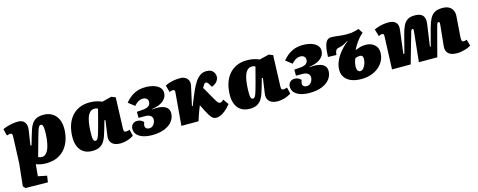

<svg xmlns="http://www.w3.org/2000/svg" viewBox="-35 -1257 5469 2196"><g transform="rotate(-15 2700.0 -158.5)"><path d="M83 -366Q85 -397 80.5 -408Q76 -419 60 -419Q52 -419 39 -416Q26 -413 18 -410L-2 -490Q18 -500 48.5 -509.5Q79 -519 113.5 -525Q148 -531 180 -531Q235 -531 259 -496.5Q283 -462 275 -410L248 -230L260 -227L292 -336Q303 -373 314.5 -407.5Q326 -442 345 -470Q364 -498 397 -514.5Q430 -531 483 -531Q538 -531 580.5 -506.5Q623 -482 647.5 -434.5Q672 -387 672 -316Q672 -256 655.5 -197.5Q639 -139 603 -91Q567 -43 509 -14.5Q451 14 368 14Q334 14 303 7.5Q272 1 252 -8L239 132L343 153L332 229L66 225L43 198L71 -64ZM423 -428Q416 -428 410 -424.5Q404 -421 397 -408.5Q390 -396 381 -369Q372 -342 359 -295L299 -80Q310 -74 321.5 -71.5Q333 -69 342 -69Q372 -69 393.5 -92.5Q415 -116 428 -156Q441 -196 447 -246Q453 -296 453 -349Q453 -375 450.5 -390.5Q448 -406 444 -414Q440 -422 434.5 -425Q429 -428 423 -428Z M1320 -145Q1319 -125 1323.5 -113Q1328 -101 1347 -101Q1358 -101 1370.5 -104.5Q1383 -108 1390 -111L1408 -35Q1395 -25 1369 -13Q1343 -1 1311 6.5Q1279 14 1247 14Q1210 14 1180.5 1Q1151 -12 1136 -39.5Q1121 -67 1127 -111L1152 -288L1140 -290L1111 -189Q1100 -149 1087 -112.5Q1074 -76 1054.5 -47.5Q1035 -19 1002 -2.5Q969 14 918 14Q858 14 817.5 -11.5Q777 -37 756.5 -83Q736 -129 736 -191Q736 -266 755 -328.5Q774 -391 811 -436Q848 -481 902 -506Q956 -531 1027 -531Q1079 -531 1116.5 -520.5Q1154 -510 1173 -501L1285 -529L1333 -510ZM983 -89Q992 -89 998.5 -94.5Q1005 -100 1013 -116Q1021 -132 1031 -165.5Q1041 -199 1056 -254L1104 -437Q1100 -440 1089 -443.5Q1078 -447 1064 -447Q1029 -447 1007 -423Q985 -399 973 -358.5Q961 -318 956.5 -268Q952 -218 952 -166Q952 -132 956 -115.5Q960 -99 967.5 -94Q975 -89 983 -89Z M1625 16Q1568 16 1522.5 2Q1477 -12 1450 -40.5Q1423 -69 1423 -112Q1423 -143 1444 -164.5Q1465 -186 1498 -186Q1524 -186 1541.5 -177Q1559 -168 1574 -153L1565 -120Q1561 -102 1572.5 -85Q1584 -68 1613 -68Q1638 -68 1654 -81.5Q1670 -95 1678.5 -114.5Q1687 -134 1687 -152Q1687 -168 1681 -180Q1675 -192 1663.5 -199.5Q1652 -207 1637 -211Q1622 -215 1604 -215H1524V-287L1603 -293Q1625 -295 1644.5 -302Q1664 -309 1676 -324Q1688 -339 1688 -363Q1688 -387 1670.5 -401Q1653 -415 1629 -415Q1609 -415 1591.5 -408.5Q1574 -402 1557 -389Q1540 -376 1523 -357L1449 -415Q1459 -427 1478 -446.5Q1497 -466 1526 -486.5Q1555 -507 1595.5 -520.5Q1636 -534 1690 -534Q1749 -534 1792 -519Q1835 -504 1858 -478.5Q1881 -453 1881 -420Q1881 -375 1854.5 -344Q1828 -313 1786.5 -295.5Q1745 -278 1699 -273V-269Q1761 -275 1805.5 -267Q1850 -259 1874.5 -235.5Q1899 -212 1899 -171Q1899 -121 1868 -78.5Q1837 -36 1776 -10Q1715 16 1625 16Z M2149 -187 2158 -186Q2166 -208 2175.5 -231Q2185 -254 2194 -276Q2203 -298 2211.5 -317Q2220 -336 2226 -351Q2249 -403 2275 -443.5Q2301 -484 2334 -507.5Q2367 -531 2411 -531Q2463 -531 2487 -503Q2511 -475 2511 -442Q2511 -412 2491 -385.5Q2471 -359 2427 -341L2410 -369Q2399 -388 2390.5 -397Q2382 -406 2371 -406Q2367 -406 2361 -403.5Q2355 -401 2350 -393Q2345 -386 2339.5 -377Q2334 -368 2326 -354Q2336 -339 2345.5 -322Q2355 -305 2366 -287Q2377 -269 2388 -247Q2406 -217 2417.5 -196Q2429 -175 2438 -163Q2447 -151 2454 -146Q2461 -141 2471 -141Q2482 -141 2492.5 -148Q2503 -155 2514 -166L2560 -101Q2522 -56 2490.5 -31Q2459 -6 2433.5 4Q2408 14 2390 14Q2368 14 2353 7Q2338 0 2321.5 -22.5Q2305 -45 2281 -90Q2273 -105 2266.5 -118Q2260 -131 2253.5 -144.5Q2247 -158 2239 -173Q2228 -148 2217.5 -119Q2207 -90 2196.5 -60Q2186 -30 2177 0H1974L2007 -387Q2009 -402 2003.5 -411Q1998 -420 1987 -420Q1977 -420 1966 -417Q1955 -414 1944 -409L1921 -492Q1959 -510 1994 -518.5Q2029 -527 2057 -529Q2085 -531 2103 -531Q2135 -531 2159.5 -516.5Q2184 -502 2195.5 -476Q2207 -450 2199 -414Z M3184 -145Q3183 -125 3187.5 -113Q3192 -101 3211 -101Q3222 -101 3234.5 -104.5Q3247 -108 3254 -111L3272 -35Q3259 -25 3233 -13Q3207 -1 3175 6.5Q3143 14 3111 14Q3074 14 3044.5 1Q3015 -12 3000 -39.5Q2985 -67 2991 -111L3016 -288L3004 -290L2975 -189Q2964 -149 2951 -112.5Q2938 -76 2918.5 -47.5Q2899 -19 2866 -2.5Q2833 14 2782 14Q2722 14 2681.5 -11.5Q2641 -37 2620.5 -83Q2600 -129 2600 -191Q2600 -266 2619 -328.5Q2638 -391 2675 -436Q2712 -481 2766 -506Q2820 -531 2891 -531Q2943 -531 2980.5 -520.5Q3018 -510 3037 -501L3149 -529L3197 -510ZM2847 -89Q2856 -89 2862.5 -94.5Q2869 -100 2877 -116Q2885 -132 2895 -165.5Q2905 -199 2920 -254L2968 -437Q2964 -440 2953 -443.5Q2942 -447 2928 -447Q2893 -447 2871 -423Q2849 -399 2837 -358.5Q2825 -318 2820.5 -268Q2816 -218 2816 -166Q2816 -132 2820 -115.5Q2824 -99 2831.5 -94Q2839 -89 2847 -89Z M3489 16Q3432 16 3386.5 2Q3341 -12 3314 -40.5Q3287 -69 3287 -112Q3287 -143 3308 -164.5Q3329 -186 3362 -186Q3388 -186 3405.5 -177Q3423 -168 3438 -153L3429 -120Q3425 -102 3436.5 -85Q3448 -68 3477 -68Q3502 -68 3518 -81.5Q3534 -95 3542.5 -114.5Q3551 -134 3551 -152Q3551 -168 3545 -180Q3539 -192 3527.5 -199.5Q3516 -207 3501 -211Q3486 -215 3468 -215H3388V-287L3467 -293Q3489 -295 3508.5 -302Q3528 -309 3540 -324Q3552 -339 3552 -363Q3552 -387 3534.5 -401Q3517 -415 3493 -415Q3473 -415 3455.5 -408.5Q3438 -402 3421 -389Q3404 -376 3387 -357L3313 -415Q3323 -427 3342 -446.5Q3361 -466 3390 -486.5Q3419 -507 3459.5 -520.5Q3500 -534 3554 -534Q3613 -534 3656 -519Q3699 -504 3722 -478.5Q3745 -453 3745 -420Q3745 -375 3718.5 -344Q3692 -313 3650.5 -295.5Q3609 -278 3563 -273V-269Q3625 -275 3669.5 -267Q3714 -259 3738.5 -235.5Q3763 -212 3763 -171Q3763 -121 3732 -78.5Q3701 -36 3640 -10Q3579 16 3489 16Z M4123 -321Q4155 -334 4183 -342Q4211 -350 4251 -350Q4309 -350 4350 -316Q4391 -282 4391 -221Q4391 -172 4370 -129Q4349 -86 4311 -53.5Q4273 -21 4220 -2.5Q4167 16 4103 16Q4037 16 3987.5 -3Q3938 -22 3910.5 -59Q3883 -96 3883 -148Q3883 -195 3899.5 -238.5Q3916 -282 3943 -320.5Q3970 -359 4000.5 -390Q4031 -421 4060 -444L4057 -448Q4031 -430 4010.5 -419.5Q3990 -409 3972 -404.5Q3954 -400 3937 -396Q3924 -394 3915.5 -384.5Q3907 -375 3902.5 -360Q3898 -345 3897 -324L3797 -327Q3800 -407 3811 -452.5Q3822 -498 3841.5 -517Q3861 -536 3889 -536Q3909 -536 3931 -534Q3953 -532 3975.5 -529Q3998 -526 4023 -524Q4048 -522 4075 -522Q4106 -522 4129 -525Q4152 -528 4173 -533.5Q4194 -539 4218 -546L4252 -492Q4226 -472 4202 -443.5Q4178 -415 4158 -383.5Q4138 -352 4123 -321ZM4096 -232Q4084 -206 4079 -179.5Q4074 -153 4074 -134Q4074 -106 4084 -90.5Q4094 -75 4114 -75Q4134 -75 4151 -94Q4168 -113 4178.5 -142.5Q4189 -172 4189 -205Q4189 -224 4179.5 -234.5Q4170 -245 4152 -245Q4140 -245 4126 -242.5Q4112 -240 4096 -232Z M4821 -334Q4823 -358 4824 -372Q4825 -386 4811 -386Q4804 -386 4799 -377.5Q4794 -369 4788.5 -348Q4783 -327 4772 -291L4689 0H4468L4483 -387Q4484 -408 4479 -414Q4474 -420 4460 -420Q4450 -420 4438 -414.5Q4426 -409 4421 -407L4396 -492Q4424 -505 4452 -513.5Q4480 -522 4510 -526Q4540 -530 4569 -530Q4622 -530 4651.5 -502.5Q4681 -475 4673 -413L4639 -139L4651 -137L4709 -360Q4723 -413 4741.5 -451Q4760 -489 4791.5 -509.5Q4823 -530 4875 -530Q4920 -530 4948 -516Q4976 -502 4986.5 -472Q4997 -442 4990 -393L4954 -139L4963 -137L5020 -350Q5037 -412 5058 -451.5Q5079 -491 5113.5 -510.5Q5148 -530 5205 -530Q5254 -530 5284 -512Q5314 -494 5327 -464Q5340 -434 5337 -398L5319 -150Q5318 -127 5322 -113Q5326 -99 5343 -99Q5354 -99 5362.5 -101Q5371 -103 5381 -107L5402 -32Q5380 -17 5349.5 -7Q5319 3 5288.5 8.5Q5258 14 5237 14Q5195 14 5164 1.5Q5133 -11 5118.5 -38Q5104 -65 5108 -105L5133 -349Q5135 -372 5132 -379Q5129 -386 5121 -386Q5113 -386 5108 -378.5Q5103 -371 5096 -346Q5089 -321 5075 -269L5004 0H4786Z"/></g></svg>

Font: Literata Black
Style: Italic
Weight: 900
Italic angle: -2°
Designer: Latin by Veronika Burian and Jose Scaglione. Greek by Irene Vlachou. Cyrillic by Vera Evstafieva
Foundry: TypeTogether
Version: Version 3.002